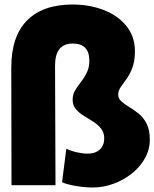

<svg xmlns="http://www.w3.org/2000/svg" viewBox="-20 -819 684 851"><path d="M392 12Q356 12 317.5 5.5Q279 -1 255 -11L274 -160Q294 -150 320.5 -144Q347 -138 368 -138Q403 -138 422.5 -156.5Q442 -175 442 -205Q442 -231 428 -249Q414 -267 393 -280Q372 -293 351 -306Q330 -319 316 -335.5Q302 -352 302 -377Q302 -400 313 -418.5Q324 -437 339 -456Q354 -475 365 -497.5Q376 -520 376 -550Q376 -626 302 -626Q224 -626 224 -528L226 2H31L30 -519Q30 -658 100 -728.5Q170 -799 302 -799Q377 -799 440 -774.5Q503 -750 540.5 -703.5Q578 -657 578 -592Q578 -549 567 -519.5Q556 -490 541 -469.5Q526 -449 515 -433Q504 -417 504 -400Q504 -382 518 -369.5Q532 -357 553 -344.5Q574 -332 595 -315Q616 -298 630 -270.5Q644 -243 644 -200Q644 -156 622.5 -117.5Q601 -79 564.5 -50Q528 -21 483 -4.5Q438 12 392 12Z"/></svg>

Font: Jost* Black
Style: Regular
Weight: 900
Version: Version 3.7